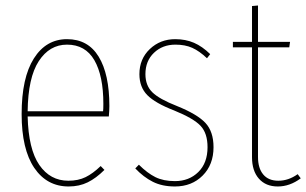

<svg xmlns="http://www.w3.org/2000/svg" viewBox="-20 -672 1120 702"><path d="M379.9 -284.2Q379.9 -268.6 377.9 -246.1H81.1Q84 -126.5 123.8 -68.8Q163.6 -11.2 230 -11.2Q266.1 -11.2 293 -24.4Q319.8 -37.6 348.1 -64.9L361.8 -50.8Q331.5 -20.5 300.8 -5.4Q270 9.8 231 9.8Q151.4 9.8 105.2 -58.3Q59.1 -126.5 59.1 -254.9Q59.1 -387.7 103.8 -458.3Q148.4 -528.8 225.1 -528.8Q301.8 -528.8 340.8 -464.8Q379.9 -400.9 379.9 -284.2ZM356.9 -265.1Q357.9 -272.9 357.9 -292Q357.9 -395 325 -451.9Q292 -508.8 225.1 -508.8Q161.1 -508.8 121.8 -448.5Q82.5 -388.2 81.1 -265.1Z M620.6 -528.8Q658.7 -528.8 689.2 -515.6Q719.7 -502.4 748.5 -474.1L736.8 -459Q709 -485.4 682.9 -497.1Q656.7 -508.8 621.6 -508.8Q574.2 -508.8 543 -479Q511.7 -449.2 511.7 -400.9Q511.7 -359.4 537.1 -334.5Q562.5 -309.6 627.4 -284.2Q701.2 -254.4 731 -222.7Q760.7 -190.9 760.7 -133.8Q760.7 -69.8 720.9 -30Q681.2 9.8 619.6 9.8Q572.8 9.8 538.8 -7.3Q504.9 -24.4 474.6 -56.2L487.8 -69.8Q518.6 -39.1 548.1 -24.4Q577.6 -9.8 619.6 -9.8Q671.4 -9.8 705.1 -43Q738.8 -76.2 738.8 -133.8Q738.8 -185.1 713.1 -212.2Q687.5 -239.3 616.7 -268.1Q547.4 -294.9 518.6 -324.2Q489.7 -353.5 489.7 -400.9Q489.7 -456.5 527.8 -492.7Q565.9 -528.8 620.6 -528.8Z M1068.4 -35.2 1079.6 -20Q1039.6 9.8 995.6 9.8Q951.7 9.8 926.5 -18.8Q901.4 -47.4 901.4 -97.2V-499H831.5V-519H901.4V-649.9L923.3 -651.9V-519H1040.5L1037.6 -499H923.3V-98.1Q923.3 -57.1 942.4 -34.2Q961.4 -11.2 997.6 -11.2Q1034.7 -11.2 1068.4 -35.2Z"/></svg>

Font: Fira Sans Compressed Thin
Style: Regular
Weight: 100
Width: 1
Designer: Carrois Corporate & Edenspiekermann AG
Foundry: Carrois Corporate GbR & Edenspiekermann AG
Version: Version 4.203;PS 004.203;hotconv 1.0.88;makeotf.lib2.5.64775